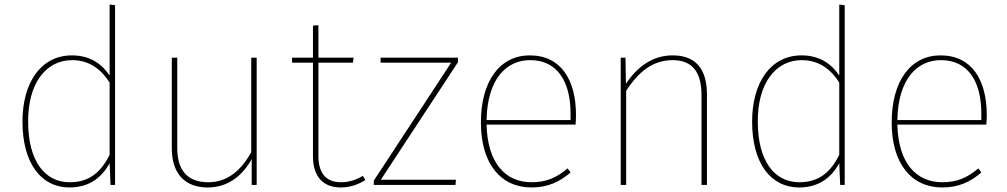

<svg xmlns="http://www.w3.org/2000/svg" viewBox="-20 -815 4438 846"><path d="M463 -795V-482C434 -526 384 -571 297 -571C160 -571 79 -451 79 -279C79 -96 161 11 286 11C379 11 432 -39 463 -96L467 0H487V-792ZM287 -12C175 -12 104 -109 104 -279C103 -446 181 -550 298 -550C380 -550 431 -502 463 -451V-133C426 -58 375 -12 287 -12Z M1111 -561H1087V-144C1043 -66 984 -12 898 -12C810 -12 761 -60 761 -163V-561H737V-161C737 -50 795 11 895 11C988 11 1050 -44 1089 -114V0H1111Z M1579 -40C1551 -24 1521 -12 1482 -12C1417 -12 1383 -52 1383 -127V-539H1535L1538 -561H1383V-704L1359 -702V-561H1267V-539H1359V-126C1359 -36 1405 11 1481 11C1525 11 1560 -3 1590 -22Z M1998 -561H1657V-539H1968L1627 -19V0H1987L1989 -23H1658L1998 -541Z M2518 -307C2518 -463 2452 -571 2314 -571C2184 -571 2099 -460 2099 -275C2099 -94 2186 11 2322 11C2395 11 2446 -14 2494 -55L2481 -73C2433 -33 2389 -12 2322 -12C2209 -12 2128 -94 2124 -266H2516C2517 -278 2518 -292 2518 -307ZM2494 -286H2124C2127 -464 2209 -550 2316 -550C2439 -550 2494 -451 2494 -315Z M2944 -571C2856 -571 2789 -522 2738 -446L2736 -561H2715V0H2739V-415C2792 -496 2854 -550 2944 -550C3030 -550 3071 -498 3071 -396V0H3095V-399C3095 -509 3047 -571 2944 -571Z M3678 -795V-482C3649 -526 3599 -571 3512 -571C3375 -571 3294 -451 3294 -279C3294 -96 3376 11 3501 11C3594 11 3647 -39 3678 -96L3682 0H3702V-792ZM3502 -12C3390 -12 3319 -109 3319 -279C3318 -446 3396 -550 3513 -550C3595 -550 3646 -502 3678 -451V-133C3641 -58 3590 -12 3502 -12Z M4328 -307C4328 -463 4262 -571 4124 -571C3994 -571 3909 -460 3909 -275C3909 -94 3996 11 4132 11C4205 11 4256 -14 4304 -55L4291 -73C4243 -33 4199 -12 4132 -12C4019 -12 3938 -94 3934 -266H4326C4327 -278 4328 -292 4328 -307ZM4304 -286H3934C3937 -464 4019 -550 4126 -550C4249 -550 4304 -451 4304 -315Z"/></svg>

Font: Glow Sans SC Normal Thin
Style: Regular
Weight: 100
Designer: Ryoko NISHIZUKA (kana, bopomofo & ideographs); Paul D. Hunt (Latin, Greek & Cyrillic); Sandoll Communications, Soo-young
Version: Version 0.93